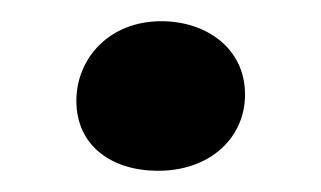

<svg xmlns="http://www.w3.org/2000/svg" viewBox="-20 -345 303 181"><path d="M52 -250C52 -207 86 -184 129 -184C178 -184 211 -215 211 -256C211 -299 175 -325 132 -325C83 -325 52 -290 52 -250Z"/></svg>

Font: CantoraOne
Style: Regular
Weight: 400
Designer: Pablo Impallari, Rodrigo Fuenzalida
Foundry: Pablo Impallari
Version: Version 1.001